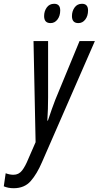

<svg xmlns="http://www.w3.org/2000/svg" viewBox="-112 -753 521 1014"><path d="M206 -698Q206 -733 174 -733Q149 -733 135 -713.5Q121 -694 121 -668Q121 -631 155 -631Q177 -631 191.5 -650Q206 -669 206 -698ZM353 -698Q353 -733 321 -733Q296 -733 282 -713.5Q268 -694 268 -668Q268 -631 302 -631Q324 -631 338.5 -650Q353 -669 353 -698ZM110 103 389 -536H308L180 -226Q172 -205 161.5 -176Q151 -147 141 -116H138Q140 -147 141 -178Q142 -209 142 -239V-536H65L76 -2L38 85Q22 125 4.5 147.5Q-13 170 -41 170Q-61 170 -82 162L-92 231Q-69 241 -40 241Q17 241 50 203.5Q83 166 110 103Z"/></svg>

Font: Noto Sans Display Condensed
Style: Italic
Weight: 400
Width: 3
Designer: Monotype Design team
Foundry: Monotype Imaging Inc.
Version: 1.000